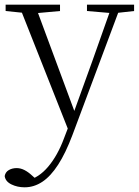

<svg xmlns="http://www.w3.org/2000/svg" viewBox="-32 -528 592 819"><path d="M73 271Q42 271 16.5 258.5Q-9 246 -12 223Q-9 206 5.5 197.5Q20 189 39 189Q56 189 72.5 197.5Q89 206 105 221L133 246L103 259L83 242Q133 231 173.5 183Q214 135 241 62L269 -11L272 -19L362 -268L447 -508H485L277 48Q248 125 216 174.5Q184 224 148.5 247.5Q113 271 73 271ZM266 43 48 -508H117L289 -44L295 -30ZM-8 -481V-508H224V-481L114 -471H90ZM339 -481V-508H540V-481L459 -472H445Z"/></svg>

Font: Noto Serif JP ExtraLight
Style: Regular
Weight: 200
Designer: Ryoko NISHIZUKA  (kana & ideographs); Frank Grießhammer (Latin, Greek & Cyrillic); Wenlong ZHANG  (bopomofo); Sandoll Co
Foundry: Adobe
Version: Version 2.002-H1;hotconv 1.1.0;makeotfexe 2.6.0